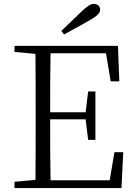

<svg xmlns="http://www.w3.org/2000/svg" viewBox="-20 -960 691 980"><path d="M307 -784C351 -808 396 -833 439 -857C478 -880 491 -894 491 -911C491 -929 477 -940 459 -940C443 -940 428 -931 398 -903C365 -871 330 -837 293 -802ZM564 -183 540 -40H238C236 -137 236 -237 236 -351H417L430 -246H467V-493H430L417 -387H236C236 -493 236 -592 238 -688H521L545 -545H589L582 -726H54V-695L161 -685C162 -588 162 -490 162 -391V-335C162 -237 162 -138 161 -42L54 -32V0H600L609 -183Z"/></svg>

Font: Noto Serif CJK JP Light
Style: Regular
Weight: 300
Designer: Ryoko NISHIZUKA 西塚涼子 (kana & ideographs); Frank Grießhammer (Latin, Greek & Cyrillic); Wenlong ZHANG 张文龙 (bopomofo); San
Foundry: Adobe Systems Incorporated
Version: Version 1.001;PS 1.001;hotconv 16.6.54;makeotf.lib2.5.65590